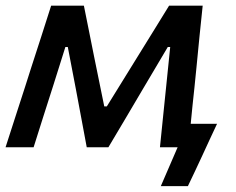

<svg xmlns="http://www.w3.org/2000/svg" viewBox="-32 -517 828 674"><path d="M-12.5 0Q5 -54.5 22 -107Q39 -159.5 56 -212L77.5 -279.5Q95 -333.5 112.8 -388.5Q130.5 -443.5 147.5 -497H262.5Q271.5 -452.5 280.5 -407.5Q289.5 -362.5 298.5 -317.5L334 -143.5H343L450 -316.5Q478.5 -362.5 506.5 -407.8Q534.5 -453 561.5 -497H679.5Q674 -444.5 668.2 -388Q662.5 -331.5 657.5 -278.5L650.5 -209Q647 -178 643.8 -146.2Q640.5 -114.5 637.5 -82.5H730Q717 -55 703.8 -26.5Q690.5 2 678 29.5Q665.5 56 653 83Q640 110 627.5 136.5H532.5L591.5 0H529.5Q535 -53.5 540.5 -108Q546 -162.5 551.5 -215L565.5 -352H557L470.5 -206Q440 -154.5 410 -103.5Q379.5 -52 348.5 0H272.5Q263 -51.5 253.2 -103.5Q243.5 -155.5 234 -206L206 -352H197.5L155 -217Q137.5 -162.5 120.2 -108.2Q103 -54 86 0Z"/></svg>

Font: Heraclito Medium
Style: Italic
Weight: 500
Italic angle: -12°
Designer: Kostas Bartsokas (font) & Cristiano Sobral (main changes)
Foundry: Kostas Bartsokas (font) & Cristiano Sobral (main changes)
Version: Version 1.00;July 8, 2020;FontCreator 13.0.0.2655 64-bit